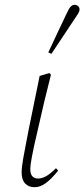

<svg xmlns="http://www.w3.org/2000/svg" viewBox="-20 -767 351 799"><path d="M124 12Q99 12 84.5 -3.5Q70 -19 70 -50Q70 -60 71.5 -73Q73 -86 76.5 -107Q80 -128 86 -158Q92 -188 100 -231L145 -451L186 -463L192 -456L164 -343Q150 -281 139.5 -236.5Q129 -192 122.5 -162.5Q116 -133 112.5 -113.5Q109 -94 107.5 -82.5Q106 -71 106 -64Q106 -42 115 -33Q124 -24 138 -24Q154 -24 171.5 -33.5Q189 -43 213 -67L222 -57Q193 -21 170 -4.5Q147 12 124 12ZM181 -549Q200 -590 219 -630Q238 -670 257 -710Q262 -721 266.5 -729Q271 -737 277 -742Q283 -747 290 -747Q299 -747 305 -741.5Q311 -736 311 -728Q311 -720 305.5 -711Q300 -702 287 -683Q264 -648 240.5 -613Q217 -578 194 -543Z"/></svg>

Font: Source Serif 4 48pt Light
Style: Italic
Weight: 300
Italic angle: -12°
Designer: Frank Grießhammer
Foundry: Adobe Systems Incorporated
Version: Version 4.004;hotconv 1.0.116;makeotfexe 2.5.65601